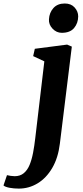

<svg xmlns="http://www.w3.org/2000/svg" viewBox="-139 -823 474 1100"><path d="M204 0Q194 82 160.2 139.5Q126.5 197 76.8 227.2Q27 257.5 -31 257.5Q-59.5 257.5 -84.5 252.8Q-109.5 248 -119 239.5L-99 180.5Q-92 182.5 -78.5 184.5Q-65 186.5 -55 186.5Q-23.5 186.5 -2.8 169.2Q18 152 30.5 121.8Q43 91.5 50.5 52Q58 12.5 63 -31.5L115 -471.5L51 -501.5L60.5 -543.5L245.5 -567.5L272.5 -556ZM215 -635Q184.5 -635 162 -658.8Q139.5 -682.5 141.5 -712.5Q143.5 -750.5 167 -776.8Q190.5 -803 232 -803Q268 -803 288.5 -780.2Q309 -757.5 309 -729Q308.5 -690 285.5 -662.5Q262.5 -635 215 -635Z"/></svg>

Font: Merriweather ExtraBold
Style: Italic
Weight: 800
Italic angle: -7.8°
Version: Version 2.101